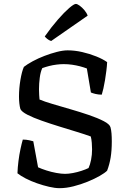

<svg xmlns="http://www.w3.org/2000/svg" viewBox="-20 -983 667 1003"><path d="M290.9 0Q267.3 0 236.4 -7.2Q205.5 -14.3 173.2 -25.6Q140.8 -36.9 113.9 -50.9Q87 -65 71.2 -77.7Q72.2 -108.5 76.5 -142Q80.7 -175.5 87.2 -205.4Q93.6 -235.3 99.1 -253.8Q117.1 -253.8 132.3 -250.4Q147.6 -247 153.9 -245L178.9 -109.1Q196.9 -100.9 222.2 -92.7Q247.5 -84.5 274.3 -79.6Q301 -74.8 319.8 -74.8Q337.8 -74.8 360.8 -79.1Q383.9 -83.4 406 -90.7Q428 -98 442.6 -105.2Q450.8 -122.6 455.9 -148.7Q461 -174.8 461 -202.7Q461 -218.2 459.5 -236.9Q458 -255.6 454.3 -270Q424.4 -281 380.7 -294.3Q337 -307.6 289 -322.5Q240.9 -337.3 197.4 -352.7Q153.8 -368 123.5 -383.5Q93.3 -399 86.5 -413.5Q83 -425.6 81.1 -443Q79.2 -460.3 79.2 -478.4Q79.2 -521 86.6 -565.3Q94 -609.5 104.7 -633.6Q123 -648 151.4 -663.3Q179.8 -678.6 212.5 -691.1Q245.3 -703.7 277.1 -711.8Q309 -720 333.5 -720Q370.2 -720 409.2 -711.1Q448.2 -702.2 482.7 -688.3Q517.2 -674.5 539.7 -658.5Q538.7 -637.2 535.6 -613Q532.5 -588.7 528.6 -564.5Q524.7 -540.3 520.1 -520.6Q515.4 -500.9 511.6 -488.5Q494 -488.5 478.3 -492.4Q462.6 -496.3 454.8 -499.9L433.7 -625.3Q417.2 -631.5 397.7 -636.7Q378.2 -641.8 356.7 -644.9Q335.2 -648 312.5 -648Q295 -648 275.5 -645.5Q256.1 -643.1 237.1 -638.3Q218.2 -633.4 200.9 -627.2Q191.4 -606.8 187.6 -576.2Q183.7 -545.7 183.7 -516.8Q183.7 -500.4 184.7 -486.2Q185.7 -472.1 186.5 -463.2Q211 -452.7 254.5 -439.8Q297.9 -426.8 348.1 -412.4Q398.3 -397.9 444.4 -382.2Q490.4 -366.5 521.8 -350.2Q553.3 -333.9 557.3 -317.8Q561 -304.1 562.5 -286.2Q564 -268.3 564 -243.9Q564 -196.4 558 -160Q552 -123.6 539.5 -91.2Q527.5 -79.4 500.9 -64.1Q474.3 -48.9 438.6 -34.2Q402.8 -19.5 364.3 -9.8Q325.8 0 290.9 0ZM247.3 -768.8Q235.2 -772.5 226.4 -780.1Q217.5 -787.6 213.8 -792.6Q249.3 -843 282.8 -881.2Q316.3 -919.4 341.4 -941Q366.5 -962.5 376.1 -962.5Q383.8 -962.5 396.6 -953.1Q409.4 -943.7 421.2 -929.6Q433.1 -915.5 437.9 -901.2Z"/></svg>

Font: Texturina Medium
Style: Regular
Weight: 500
Designer: Guillermo Torres Carreño
Foundry: Omnibus-Type
Version: Version 1.003